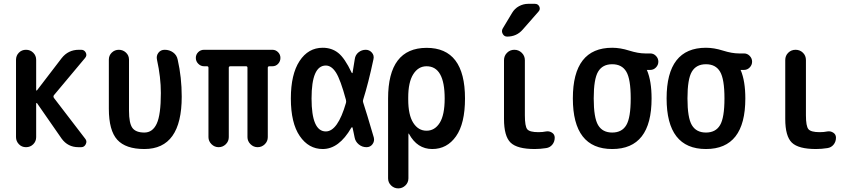

<svg xmlns="http://www.w3.org/2000/svg" viewBox="-20 -785 4540 1024"><path d="M65.4 -53.7V-465.8Q65.4 -488.3 80.6 -503.9Q95.7 -519.5 118.7 -519.5Q141.6 -519.5 157.2 -503.9Q172.9 -488.3 172.9 -465.8V-304.7Q172.9 -302.7 174.3 -302.2Q175.8 -301.8 177.7 -303.7L308.6 -474.6Q343.8 -519.5 400.4 -519.5H413.1Q429.7 -519.5 437.5 -504.4Q445.3 -489.3 433.6 -475.6L267.6 -277.3Q262.7 -270.5 267.6 -262.7L434.6 -44.9Q445.3 -32.2 437.5 -16.1Q429.7 0 413.1 0H398.4Q341.8 0 308.6 -45.9L177.7 -234.4Q175.8 -236.3 174.3 -235.4Q172.9 -234.4 172.9 -232.4V-53.7Q172.9 -31.2 157.2 -15.6Q141.6 0 118.7 0Q95.7 0 80.6 -16.1Q65.4 -32.2 65.4 -53.7Z M750 9.8Q650.4 9.8 605.5 -39.6Q560.5 -88.9 560.5 -205.1V-466.8Q560.5 -489.3 576.2 -504.4Q591.8 -519.5 613.8 -519.5Q635.7 -519.5 651.9 -504.4Q668 -489.3 668 -466.8V-194.3Q668 -127.9 686 -103Q704.1 -78.1 750 -78.1Q793.9 -78.1 815.9 -125.5Q837.9 -172.9 837.9 -289.1Q837.9 -373 817.4 -465.8Q812.5 -487.3 824.7 -503.4Q836.9 -519.5 858.4 -519.5Q883.8 -519.5 903.3 -505.4Q922.9 -491.2 927.7 -466.8Q949.2 -372.1 949.2 -269.5Q949.2 9.8 750 9.8Z M1068.4 -431.6Q1050.8 -431.6 1037.6 -444.8Q1024.4 -458 1024.4 -476.1Q1024.4 -494.1 1037.1 -506.8Q1049.8 -519.5 1068.4 -519.5H1432.6Q1450.2 -519.5 1462.9 -506.8Q1475.6 -494.1 1475.6 -476.1Q1475.6 -458 1463.4 -444.8Q1451.2 -431.6 1432.6 -431.6H1417Q1408.2 -431.6 1408.2 -423.8V-53.7Q1408.2 -31.2 1392.1 -15.6Q1376 0 1354 0Q1332 0 1315.9 -16.1Q1299.8 -32.2 1299.8 -53.7V-423.8Q1299.8 -431.6 1292 -431.6H1209Q1200.2 -431.6 1200.2 -423.8V-53.7Q1200.2 -31.2 1184.1 -15.6Q1168 0 1146 0Q1124 0 1107.9 -16.1Q1091.8 -32.2 1091.8 -53.7V-423.8Q1091.8 -431.6 1084 -431.6Z M1717.8 -435.5Q1641.6 -435.5 1641.6 -259.8Q1641.6 -84 1717.8 -84Q1781.2 -84 1825.2 -236.3Q1827.1 -241.2 1825.2 -252Q1795.9 -360.4 1772 -397.9Q1748 -435.5 1717.8 -435.5ZM1701.2 9.8Q1626 9.8 1578.6 -59.6Q1531.2 -128.9 1531.2 -259.8Q1531.2 -388.7 1577.6 -459.5Q1624 -530.3 1701.2 -530.3Q1749 -530.3 1783.7 -502.9Q1818.4 -475.6 1855.5 -397.5Q1856.4 -395.5 1858.4 -395Q1860.4 -394.5 1860.4 -397.5Q1867.2 -435.5 1872.1 -469.7Q1875 -492.2 1892.1 -505.9Q1909.2 -519.5 1930.7 -519.5Q1950.2 -519.5 1963.4 -504.4Q1976.6 -489.3 1971.7 -468.8Q1944.3 -339.8 1917 -253.9Q1914.1 -246.1 1917 -238.3Q1933.6 -188.5 1973.6 -51.8Q1978.5 -32.2 1966.8 -16.1Q1955.1 0 1934.6 0Q1911.1 0 1893.1 -15.1Q1875 -30.3 1871.1 -52.7Q1870.1 -58.6 1866.2 -76.7Q1862.3 -94.7 1860.4 -103.5Q1858.4 -109.4 1853.5 -103.5Q1788.1 9.8 1701.2 9.8Z M2157.2 -264.6V-254.9Q2157.2 -171.9 2184.1 -129.9Q2210.9 -87.9 2254.9 -87.9Q2298.8 -87.9 2325.2 -129.9Q2351.6 -171.9 2351.6 -259.8Q2351.6 -431.6 2254.9 -431.6Q2210.9 -431.6 2184.1 -389.2Q2157.2 -346.7 2157.2 -264.6ZM2049.8 166V-259.8Q2049.8 -529.3 2254.9 -529.8Q2460 -530.3 2460 -259.8Q2460 -126 2412.1 -58.1Q2364.3 9.8 2285.2 9.8Q2205.1 9.8 2161.1 -71.3Q2161.1 -72.3 2159.2 -72.3H2158.2V166Q2158.2 188.5 2142.1 204.1Q2126 219.7 2104 219.7Q2082 219.7 2065.9 204.1Q2049.8 188.5 2049.8 166Z M2892.6 -84Q2909.2 -86.9 2923.8 -77.6Q2938.5 -68.4 2938.5 -50.8Q2938.5 -29.3 2925.8 -13.7Q2913.1 2 2892.6 4.9Q2860.4 9.8 2832 9.8Q2738.3 9.8 2703.1 -24.4Q2668 -58.6 2668 -150.4V-463.9Q2668 -487.3 2684.1 -503.4Q2700.2 -519.5 2723.1 -519.5Q2746.1 -519.5 2762.7 -503.4Q2779.3 -487.3 2779.3 -463.9V-169.9Q2779.3 -111.3 2792 -95.7Q2804.7 -80.1 2851.6 -80.1Q2874 -80.1 2892.6 -84ZM2684.6 -589.8Q2668.9 -589.8 2661.1 -604.5Q2653.3 -619.1 2661.1 -632.8L2710.9 -715.8Q2724.6 -739.3 2748 -752Q2771.5 -764.6 2796.9 -764.6H2833Q2849.6 -764.6 2856.4 -750Q2863.3 -735.4 2851.6 -722.7L2767.6 -627Q2735.4 -589.8 2684.6 -589.8Z M3320.3 -402.8Q3296.9 -442.4 3245.1 -442.4Q3193.4 -442.4 3169.9 -402.8Q3146.5 -363.3 3146.5 -260.3Q3146.5 -157.2 3169.9 -117.7Q3193.4 -78.1 3245.1 -78.1Q3296.9 -78.1 3320.3 -117.7Q3343.8 -157.2 3343.8 -260.3Q3343.8 -363.3 3320.3 -402.8ZM3245.1 -530.3Q3288.1 -530.3 3335.9 -515.1Q3383.8 -500 3420.9 -500H3448.2Q3465.8 -500 3478.5 -486.8Q3491.2 -473.6 3491.2 -456.1Q3491.2 -438.5 3478.5 -425.3Q3465.8 -412.1 3448.2 -412.1H3430.7H3429.7V-411.1L3430.7 -410.2Q3455.1 -352.5 3455.1 -259.8Q3455.1 9.8 3245.1 9.8Q3035.2 9.8 3035.2 -260.3Q3035.2 -530.3 3245.1 -530.3Z M3820.3 -402.8Q3796.9 -442.4 3745.1 -442.4Q3693.4 -442.4 3669.9 -402.8Q3646.5 -363.3 3646.5 -260.3Q3646.5 -157.2 3669.9 -117.7Q3693.4 -78.1 3745.1 -78.1Q3796.9 -78.1 3820.3 -117.7Q3843.8 -157.2 3843.8 -260.3Q3843.8 -363.3 3820.3 -402.8ZM3745.1 -530.3Q3788.1 -530.3 3835.9 -515.1Q3883.8 -500 3920.9 -500H3948.2Q3965.8 -500 3978.5 -486.8Q3991.2 -473.6 3991.2 -456.1Q3991.2 -438.5 3978.5 -425.3Q3965.8 -412.1 3948.2 -412.1H3930.7H3929.7V-411.1L3930.7 -410.2Q3955.1 -352.5 3955.1 -259.8Q3955.1 9.8 3745.1 9.8Q3535.2 9.8 3535.2 -260.3Q3535.2 -530.3 3745.1 -530.3Z M4332 9.8Q4238.3 9.8 4203.1 -24.4Q4168 -58.6 4168 -150.4V-464.8Q4168 -488.3 4184.1 -503.9Q4200.2 -519.5 4223.1 -519.5Q4246.1 -519.5 4262.2 -503.9Q4278.3 -488.3 4278.3 -464.8V-169.9Q4278.3 -112.3 4291.5 -96.2Q4304.7 -80.1 4351.6 -80.1Q4374 -80.1 4392.6 -84Q4409.2 -86.9 4423.8 -77.6Q4438.5 -68.4 4438.5 -50.8Q4438.5 -29.3 4425.8 -13.7Q4413.1 2 4392.6 4.9Q4361.3 9.8 4332 9.8Z"/></svg>

Font: Rounded Mgen+ 1m medium
Style: Regular
Weight: 500
Designer: [Source Han Sans]
Ryoko NISHIZUKA  (kana & ideographs); Paul D. Hunt (Latin, Greek & Cyrillic); Wenlong ZHANG  (bopomofo
Version: Version 1.059.20150602